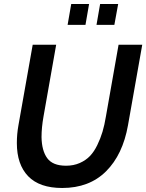

<svg xmlns="http://www.w3.org/2000/svg" viewBox="-20 -923 729 957"><path d="M290 14Q177 14 120.5 -44.5Q64 -103 64 -210Q64 -255 72 -299L143 -700H260L197 -343Q187 -287 187 -240Q188 -172 215.5 -134.5Q243 -97 309 -97Q347 -97 377.5 -110.5Q408 -124 428.5 -145.5Q449 -167 465 -200Q481 -233 491 -266.5Q501 -300 508 -343L571 -700H689L618 -299Q592 -152 508.5 -69Q425 14 290 14ZM550 -799H461L479 -903H569ZM406 -799H317L335 -903H424Z"/></svg>

Font: Cabin
Style: SemiBold Italic
Weight: 600
Designer: Pablo Impallari
Foundry: Pablo Impallari. www.impallari.com Igino Marini. www.ikern.com
Version: Version 1.005